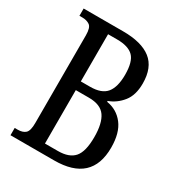

<svg xmlns="http://www.w3.org/2000/svg" viewBox="-170 -826 870 937"><g transform="rotate(30 264.5 -357.0)"><path d="M28 0V-41H45Q73 -41 88 -54.5Q103 -68 103 -112V-606Q103 -650 86 -661.5Q69 -673 45 -673H28V-714H251Q355 -714 408 -672.5Q461 -631 461 -541Q461 -475 430 -436.5Q399 -398 355 -382V-377Q413 -368 448.5 -322Q484 -276 484 -193Q484 0 274 0ZM246 -399Q311 -399 338 -432.5Q365 -466 365 -535Q365 -609 336.5 -637Q308 -665 245 -665H194V-399ZM267 -49Q330 -49 358.5 -82Q387 -115 387 -196Q387 -274 360.5 -312Q334 -350 268 -350H194V-49Z"/></g></svg>

Font: Noto Serif Hebrew ExtraCondensed
Style: Regular
Weight: 400
Width: 2
Designer: Monotype Design Team
Foundry: Monotype Imaging Inc.
Version: Version 2.004; ttfautohint (v1.8.4.7-5d5b)